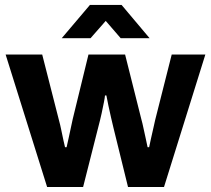

<svg xmlns="http://www.w3.org/2000/svg" viewBox="-20 -743 838 763"><path d="M167.2 0 2.3 -526.4H147.7L213.7 -267.6Q219.3 -247.6 223.8 -225Q228.4 -202.4 232.4 -184.1Q236.4 -165.9 238.4 -158.1H244.7Q249.3 -177.6 253.9 -199.5Q258.4 -221.4 262.7 -240.5Q266.9 -259.6 269 -269.7L331.6 -526.4H477.1L541.8 -268.7Q545.8 -254.7 550 -234.5Q554.1 -214.3 558.9 -193.9Q563.7 -173.5 566.5 -158.1H572.7Q575.4 -171.8 579.7 -191Q583.9 -210.2 588.6 -230.2Q593.2 -250.3 596.7 -266.4L662.4 -526.4H796.1L631.8 0H488.7L430.9 -235.1Q426.7 -253.7 421 -277.1Q415.4 -300.6 410.7 -323.8Q406 -347.1 402.8 -363.6H397.2Q396.6 -355.1 393 -336.7Q389.5 -318.3 383.9 -292.6Q378.3 -266.9 369.9 -235.3L310.3 0ZM225.3 -591.2 337.4 -723.4H463.2L574.5 -591.2H459.6L371.9 -692.7L428.3 -692L339.8 -591.2Z"/></svg>

Font: Archivo Variable SemiBold
Style: Regular
Weight: 600
Designer: Hector Gatti
Foundry: Omnibus-Type
Version: Version 2.001